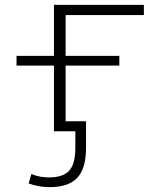

<svg xmlns="http://www.w3.org/2000/svg" viewBox="-20 -540 665 790"><path d="M290 68V0H250H230H202V-270H48V-310H202V-520H572V-478H250V-310H471V-270H250V-41H334V68Q334 153 298 191.5Q262 230 184 230Q140 230 98 215L109 176Q143 190 181 190Q240 190 265 162Q290 134 290 68Z"/></svg>

Font: M PLUS 1p Light
Style: Regular
Weight: 300
Version: Version 1.061